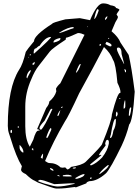

<svg xmlns="http://www.w3.org/2000/svg" viewBox="-20 -1048 817 1117"><path d="M622.1 -1017.6Q654.3 -1012.7 654.3 -1002Q674.8 -996.1 674.8 -990.2Q658.2 -967.8 658.2 -962.9L666 -951.2V-949.2Q666 -941.4 651.4 -918.9Q642.6 -896.5 628.9 -866.2Q668.9 -832 680.7 -800.8L728.5 -728.5Q745.1 -659.2 763.7 -514.6Q752.9 -345.7 731.4 -323.2Q715.8 -260.7 687.5 -200.2Q623 -67.4 596.7 -40Q544.9 5.9 501 5.9Q482.4 10.7 482.4 18.6L421.9 42L414.1 40Q355.5 48.8 323.2 48.8H305.7Q293.9 48.8 202.1 14.6Q193.4 10.7 182.6 3.9Q162.1 -3.9 129.9 -35.2Q102.5 -46.9 102.5 -60.5L105.5 -74.2Q106.4 -78.1 107.4 -81.1Q74.2 -134.8 41 -245.1Q27.3 -284.2 27.3 -293L25.4 -315.4Q25.4 -538.1 90.8 -641.6Q112.3 -671.9 129.9 -746.1Q137.7 -759.8 177.7 -807.6Q177.7 -841.8 284.2 -910.2Q284.2 -916 360.4 -935.5L444.3 -942.4Q478.5 -935.5 503.9 -930.7Q544.9 -1028.3 579.1 -1028.3Q604.5 -1028.3 622.1 -1017.6ZM266.6 -99.6Q306.6 -99.6 332 -74.2L343.8 -72.3L359.4 -74.2L371.1 -62.5H373Q380.9 -62.5 393.6 -77.1Q457 -86.9 478.5 -106.4Q574.2 -201.2 574.2 -210.9Q630.9 -349.6 630.9 -381.8Q663.1 -507.8 678.7 -507.8H680.7V-514.6Q680.7 -530.3 663.1 -566.4Q653.3 -677.7 637.7 -699.2Q623 -739.3 585 -774.4Q530.3 -668 440.4 -504.9Q377 -368.2 357.4 -340.8Q289.1 -224.6 242.2 -111.3Q258.8 -99.6 266.6 -99.6ZM127 -427.7V-313.5Q127 -236.3 153.3 -194.3Q164.1 -216.8 173.8 -235.4Q188.5 -288.1 203.1 -288.1H210V-290Q210 -293.9 196.3 -296.9V-297.9L249 -419.9Q266.6 -441.4 266.6 -457Q298.8 -484.4 307.6 -516.6L305.7 -532.2Q313.5 -547.9 331.1 -563.5L471.7 -845.7Q449.2 -855.5 441.4 -855.5H432.6Q375 -829.1 366.2 -829.1Q362.3 -829.1 362.3 -817.4Q283.2 -765.6 270.5 -749L205.1 -665Q181.6 -635.7 162.1 -586.9Q127 -508.8 127 -427.7ZM591.8 -212.9 594.7 -202.1Q555.7 -152.3 555.7 -145.5H564.5L565.4 -147.5H567.4L569.3 -145.5V-144.5L505.9 -92.8L503.9 -87.9H505.9L507.8 -85.9H509.8Q540 -96.7 574.2 -131.8Q606.4 -173.8 612.3 -209L613.3 -213.9V-222.7Q613.3 -231.4 606.4 -234.4H603.5Q596.7 -234.4 591.8 -212.9ZM237.3 19.5Q296.9 37.1 314.5 37.1Q351.6 37.1 414.1 21.5V18.6H387.7L295.9 23.4L237.3 2.9Q224.6 -1 211.9 -2Q207 1 199.2 4.9Q210 10.7 237.3 19.5ZM175.8 -739.3V-737.3H179.7Q277.3 -824.2 277.3 -833H275.4Q244.1 -833 210 -781.2Q204.1 -781.2 189.5 -766.6Q175.8 -766.6 175.8 -739.3ZM283.2 -414.1 282.2 -416 273.4 -411.1 239.3 -345.7Q210 -314.5 210 -304.7V-299.8Q210.9 -295.9 218.8 -293Q239.3 -310.5 285.2 -414.1ZM622.1 -245.1Q632.8 -245.1 639.6 -288.1Q654.3 -312.5 654.3 -349.6V-352.5L651.4 -356.4Q639.6 -356.4 624 -260.7L622.1 -258.8L620.1 -245.1ZM660.2 -766.6V-760.7Q660.2 -749 701.2 -675.8H702.1V-677.7L687.5 -733.4Q687.5 -771.5 668 -771.5H665ZM325.2 -855.5Q331.1 -855.5 391.6 -878.9L408.2 -883.8V-890.6H407.2Q376 -890.6 325.2 -858.4ZM558.6 -40V-35.2H560.5Q612.3 -71.3 612.3 -87.9H608.4Q578.1 -65.4 558.6 -40ZM418.9 -12.7V-7.8H427.7Q471.7 -18.6 471.7 -35.2H468.8Q456.1 -35.2 418.9 -12.7ZM275.4 -303.7Q265.6 -297.9 249 -249L252.9 -245.1H254.9Q262.7 -254.9 278.3 -293V-299.8ZM548.8 -995.1Q540 -995.1 528.3 -939.5V-937.5H529.3Q539.1 -942.4 553.7 -985.4V-990.2ZM291 -801.8V-800.8H293.9Q332 -809.6 332 -824.2L330.1 -826.2H326.2Q291 -818.4 291 -801.8ZM619.1 -778.3H624Q628.9 -778.3 628.9 -785.2Q628.9 -793.9 599.6 -804.7Q596.7 -797.9 592.8 -792Q602.5 -785.2 619.1 -778.3ZM93.8 -204.1V-190.4Q93.8 -172.9 111.3 -161.1H116.2V-165Q115.2 -183.6 95.7 -204.1ZM447.3 -675.8Q439.5 -675.8 421.9 -627.9V-626L423.8 -625Q439.5 -639.6 449.2 -672.9V-675.8ZM729.5 -379.9V-375H735.4Q743.2 -403.3 743.2 -418V-422.9H740.2Q731.4 -422.9 729.5 -379.9ZM134.8 -603.5V-595.7L138.7 -591.8Q138.7 -596.7 157.2 -629.9L159.2 -639.6H155.3Q139.6 -627 134.8 -603.5ZM345.7 -28.3V-22.5L366.2 -21.5H396.5V-24.4Q396.5 -28.3 377.9 -31.2H366.2ZM706.1 -463.9Q699.2 -442.4 699.2 -418V-416H701.2Q709 -418.9 709 -429.7V-455.1L708 -463.9ZM654.3 -379.9V-371.1H660.2L665 -384.8L661.1 -398.4H660.2Q654.3 -398.4 654.3 -379.9ZM228.5 -153.3Q224.6 -149.4 216.8 -131.8Q221.7 -127.9 226.6 -124Q230.5 -135.7 230.5 -149.4V-153.3ZM330.1 -406.2Q314.5 -386.7 314.5 -375V-373H317.4Q322.3 -373 331.1 -406.2ZM270.5 -70.3Q270.5 -59.6 291 -53.7V-55.7Q291 -66.4 271.5 -70.3ZM590.8 -935.5V-932.6H592.8Q604.5 -940.4 604.5 -953.1V-954.1Q590.8 -946.3 590.8 -935.5ZM168.9 -677.7V-671.9H172.9V-670.9Q181.6 -670.9 181.6 -685.5V-687.5H179.7ZM41 -288.1V-277.3L44.9 -274.4H47.9L49.8 -282.2V-289.1L45.9 -293ZM706.1 -646.5 704.1 -644.5V-643.6L708 -627.9H712.9V-639.6ZM403.3 -69.3V-67.4H417L421.9 -72.3V-74.2H417Q404.3 -74.2 403.3 -69.3ZM558.6 -787.1V-782.2H565.4L568.4 -788.1Q566.4 -791 562.5 -793Q560.5 -791 558.6 -787.1ZM170.9 -185.5Q167 -185.5 164.1 -180.7Q168 -175.8 172.9 -171.9Q173.8 -173.8 173.8 -176.8V-181.6ZM503.9 -12.7V-7.8H509.8L514.6 -12.7L510.7 -15.6H507.8ZM312.5 -26.4 326.2 -21.5V-24.4Q325.2 -29.3 316.4 -29.3ZM335 -420.9V-419.9Q343.8 -419.9 344.7 -426.8V-427.7Q336.9 -427.7 335 -420.9ZM82 -309.6V-308.6L85.9 -304.7H86.9L90.8 -308.6V-309.6L86.9 -313.5H85.9ZM152.3 -728.5V-726.6H159.2V-732.4H155.3ZM673.8 -477.5V-472.7H676.8L680.7 -475.6V-477.5ZM615.2 -822.3V-824.2L611.3 -828.1L608.4 -822.3ZM487.3 -892.6V-890.6L488.3 -889.6Q490.2 -892.6 491.2 -896.5H490.2ZM145.5 -716.8V-711.9L148.4 -714.8V-716.8Z"/></svg>

Font: Love Ya Like A Sister
Style: Regular
Weight: 400
Designer: Kimberly Geswein
Foundry: Kimberly Geswein
Version: Version 1.002 2007